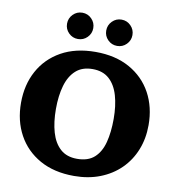

<svg xmlns="http://www.w3.org/2000/svg" viewBox="-104 -1087 1097 1197"><g transform="rotate(10 444.0 -488.0)"><path d="M40.5 -375Q40.5 -489 88.8 -577.5Q137 -666 227.5 -716.8Q318 -767.5 444.5 -767.5Q570.5 -767.5 661 -716.8Q751.5 -666 799.8 -577.5Q848 -489 848 -375Q848 -289.5 819.2 -217.8Q790.5 -146 737 -93.2Q683.5 -40.5 609.2 -11.5Q535 17.5 444.5 17.5Q318 17.5 227.5 -33.2Q137 -84 88.8 -172.5Q40.5 -261 40.5 -375ZM261.5 -375Q261.5 -291.5 280 -227.5Q298.5 -163.5 338.8 -127.2Q379 -91 444.5 -91Q514.5 -91 554.2 -127.2Q594 -163.5 610.5 -227.5Q627 -291.5 627 -375Q627 -458.5 608.5 -522.5Q590 -586.5 549.8 -622.8Q509.5 -659 444.5 -659Q379 -659 338.8 -622.8Q298.5 -586.5 280 -522.5Q261.5 -458.5 261.5 -375ZM568.5 -827.5Q534 -827.5 509.8 -851.8Q485.5 -876 485.5 -910.5Q485.5 -945 509.8 -969.5Q534 -994 568.5 -994Q603 -994 627.2 -969.5Q651.5 -945 651.5 -910.5Q651.5 -876 627.2 -851.8Q603 -827.5 568.5 -827.5ZM320.5 -827.5Q286 -827.5 261.8 -851.8Q237.5 -876 237.5 -910.5Q237.5 -945 261.8 -969.5Q286 -994 320.5 -994Q355 -994 379.2 -969.5Q403.5 -945 403.5 -910.5Q403.5 -876 379.2 -851.8Q355 -827.5 320.5 -827.5Z"/></g></svg>

Font: Besley* Heavy
Style: Regular
Weight: 800
Designer: Owen Earl
Foundry: indestructible type*
Version: Version 3.000; ttfautohint (v1.8.3)